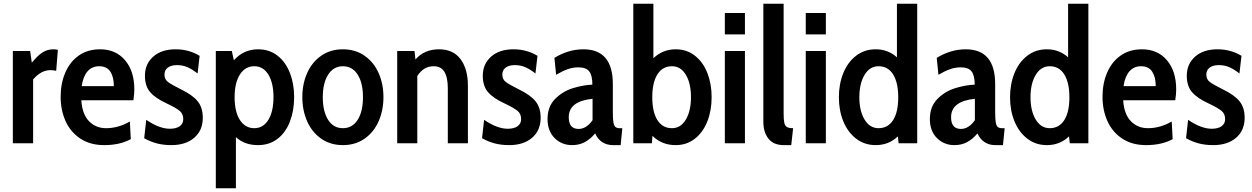

<svg xmlns="http://www.w3.org/2000/svg" viewBox="-20 -770 6731 1032"><path d="M49 -496H142L151 -433Q181 -470 207.5 -487.5Q234 -505 267 -505Q280 -505 291 -502L282 -389Q270 -393 251 -393Q201 -393 158 -343V0H49Z M697 -231H417Q422 -156 458.5 -118.5Q495 -81 550 -81Q616 -81 678 -117L683 -22Q624 10 540 10Q465 10 412 -25Q359 -60 332.5 -119Q306 -178 306 -250Q306 -322 331 -380Q356 -438 403.5 -471.5Q451 -505 518 -505Q602 -505 652 -446.5Q702 -388 702 -289Q702 -264 697 -231ZM592 -307Q592 -356 573 -385Q554 -414 513 -414Q475 -414 451 -387Q427 -360 419 -307Z M755 -27 766 -126Q836 -78 893 -78Q927 -78 946 -91.5Q965 -105 965 -130Q965 -157 947 -173Q929 -189 874 -215Q814 -243 786.5 -275.5Q759 -308 759 -363Q759 -426 803.5 -465.5Q848 -505 924 -505Q995 -505 1053 -470L1042 -375Q1014 -397 988.5 -408.5Q963 -420 931 -420Q900 -420 882 -406.5Q864 -393 864 -369Q864 -344 882 -330Q900 -316 954 -289Q1016 -259 1043 -225Q1070 -191 1070 -137Q1070 -69 1024 -29.5Q978 10 901 10Q859 10 824 1Q789 -8 755 -27Z M1561 -248Q1561 -176 1538.5 -117Q1516 -58 1472 -24Q1428 10 1367 10Q1294 10 1248 -33V242H1140V-496H1226L1237 -446Q1290 -505 1367 -505Q1428 -505 1471.5 -471Q1515 -437 1538 -378.5Q1561 -320 1561 -248ZM1450 -248Q1450 -324 1422.5 -369Q1395 -414 1347 -414Q1298 -414 1269.5 -369.5Q1241 -325 1241 -248Q1241 -169 1269.5 -125Q1298 -81 1347 -81Q1395 -81 1422.5 -126Q1450 -171 1450 -248Z M1605 -248Q1605 -319 1631 -377.5Q1657 -436 1706.5 -470.5Q1756 -505 1823 -505Q1890 -505 1939.5 -470.5Q1989 -436 2015 -377.5Q2041 -319 2041 -248Q2041 -177 2015 -118Q1989 -59 1939.5 -24.5Q1890 10 1823 10Q1756 10 1706.5 -24.5Q1657 -59 1631 -118Q1605 -177 1605 -248ZM1931 -248Q1931 -324 1902.5 -369Q1874 -414 1823 -414Q1773 -414 1744 -369Q1715 -324 1715 -248Q1715 -171 1743.5 -126Q1772 -81 1823 -81Q1874 -81 1902.5 -126Q1931 -171 1931 -248Z M2495 -309V0H2387V-295Q2387 -354 2368.5 -384Q2350 -414 2311 -414Q2256 -414 2223 -361V0H2115V-496H2208L2213 -450Q2260 -505 2340 -505Q2416 -505 2455.5 -452Q2495 -399 2495 -309Z M2571 -27 2582 -126Q2652 -78 2709 -78Q2743 -78 2762 -91.5Q2781 -105 2781 -130Q2781 -157 2763 -173Q2745 -189 2690 -215Q2630 -243 2602.5 -275.5Q2575 -308 2575 -363Q2575 -426 2619.5 -465.5Q2664 -505 2740 -505Q2811 -505 2869 -470L2858 -375Q2830 -397 2804.5 -408.5Q2779 -420 2747 -420Q2716 -420 2698 -406.5Q2680 -393 2680 -369Q2680 -344 2698 -330Q2716 -316 2770 -289Q2832 -259 2859 -225Q2886 -191 2886 -137Q2886 -69 2840 -29.5Q2794 10 2717 10Q2675 10 2640 1Q2605 -8 2571 -27Z M2923 -130Q2923 -197 2963.5 -238Q3004 -279 3059 -296Q3114 -313 3164 -315Q3164 -365 3147 -386.5Q3130 -408 3089 -408Q3059 -408 3031 -398Q3003 -388 2969 -368L2960 -459Q3035 -505 3116 -505Q3274 -505 3274 -318V-169Q3274 -131 3277 -113Q3280 -95 3287.5 -88Q3295 -81 3311 -81H3325L3316 10H3275Q3241 10 3216.5 -6.5Q3192 -23 3179 -53Q3153 -22 3123 -6Q3093 10 3055 10Q2999 10 2961 -28Q2923 -66 2923 -130ZM3165 -124V-239Q3037 -226 3037 -140Q3037 -77 3090 -77Q3132 -77 3165 -124Z M3805 -248Q3805 -176 3782 -117.5Q3759 -59 3715 -24.5Q3671 10 3612 10Q3537 10 3487 -40L3484 0H3384V-750H3492V-457Q3542 -505 3612 -505Q3672 -505 3716 -470Q3760 -435 3782.5 -376.5Q3805 -318 3805 -248ZM3694 -248Q3694 -322 3666.5 -368Q3639 -414 3592 -414Q3541 -414 3513.5 -370Q3486 -326 3486 -248Q3486 -168 3513.5 -124.5Q3541 -81 3592 -81Q3639 -81 3666.5 -127.5Q3694 -174 3694 -248Z M3876 -700H3984V-585H3876ZM3876 -496H3984V0H3876Z M4083 -116V-750H4192V-161Q4192 -127 4195.5 -110.5Q4199 -94 4209.5 -87.5Q4220 -81 4243 -81L4233 10H4193Q4138 10 4110.5 -24.5Q4083 -59 4083 -116Z M4311 -700H4419V-585H4311ZM4311 -496H4419V0H4311Z M4910 -750V0H4810L4806 -37Q4757 10 4687 10Q4627 10 4582 -24.5Q4537 -59 4513 -117.5Q4489 -176 4489 -247Q4489 -318 4512.5 -376.5Q4536 -435 4581 -470Q4626 -505 4687 -505Q4753 -505 4801 -462V-750ZM4808 -247Q4808 -326 4780.5 -370Q4753 -414 4702 -414Q4655 -414 4627 -367.5Q4599 -321 4599 -247Q4599 -174 4627 -127.5Q4655 -81 4702 -81Q4753 -81 4780.5 -124.5Q4808 -168 4808 -247Z M4978 -130Q4978 -197 5018.5 -238Q5059 -279 5114 -296Q5169 -313 5219 -315Q5219 -365 5202 -386.5Q5185 -408 5144 -408Q5114 -408 5086 -398Q5058 -388 5024 -368L5015 -459Q5090 -505 5171 -505Q5329 -505 5329 -318V-169Q5329 -131 5332 -113Q5335 -95 5342.5 -88Q5350 -81 5366 -81H5380L5371 10H5330Q5296 10 5271.5 -6.5Q5247 -23 5234 -53Q5208 -22 5178 -6Q5148 10 5110 10Q5054 10 5016 -28Q4978 -66 4978 -130ZM5220 -124V-239Q5092 -226 5092 -140Q5092 -77 5145 -77Q5187 -77 5220 -124Z M5830 -750V0H5730L5726 -37Q5677 10 5607 10Q5547 10 5502 -24.5Q5457 -59 5433 -117.5Q5409 -176 5409 -247Q5409 -318 5432.5 -376.5Q5456 -435 5501 -470Q5546 -505 5607 -505Q5673 -505 5721 -462V-750ZM5728 -247Q5728 -326 5700.5 -370Q5673 -414 5622 -414Q5575 -414 5547 -367.5Q5519 -321 5519 -247Q5519 -174 5547 -127.5Q5575 -81 5622 -81Q5673 -81 5700.5 -124.5Q5728 -168 5728 -247Z M6297 -231H6017Q6022 -156 6058.5 -118.5Q6095 -81 6150 -81Q6216 -81 6278 -117L6283 -22Q6224 10 6140 10Q6065 10 6012 -25Q5959 -60 5932.5 -119Q5906 -178 5906 -250Q5906 -322 5931 -380Q5956 -438 6003.5 -471.5Q6051 -505 6118 -505Q6202 -505 6252 -446.5Q6302 -388 6302 -289Q6302 -264 6297 -231ZM6192 -307Q6192 -356 6173 -385Q6154 -414 6113 -414Q6075 -414 6051 -387Q6027 -360 6019 -307Z M6355 -27 6366 -126Q6436 -78 6493 -78Q6527 -78 6546 -91.5Q6565 -105 6565 -130Q6565 -157 6547 -173Q6529 -189 6474 -215Q6414 -243 6386.5 -275.5Q6359 -308 6359 -363Q6359 -426 6403.5 -465.5Q6448 -505 6524 -505Q6595 -505 6653 -470L6642 -375Q6614 -397 6588.5 -408.5Q6563 -420 6531 -420Q6500 -420 6482 -406.5Q6464 -393 6464 -369Q6464 -344 6482 -330Q6500 -316 6554 -289Q6616 -259 6643 -225Q6670 -191 6670 -137Q6670 -69 6624 -29.5Q6578 10 6501 10Q6459 10 6424 1Q6389 -8 6355 -27Z"/></svg>

Font: Cabin Condensed SemiBold
Style: Regular
Weight: 600
Width: 3
Designer: Pablo Impallari
Foundry: Pablo Impallari. http://www.impallari.com Igino Marini. http://www.ikern.com
Version: Version 2.001